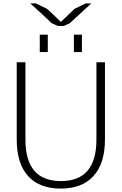

<svg xmlns="http://www.w3.org/2000/svg" viewBox="-20 -1095 713 1125"><path d="M158 -1075H190L256 -1043L268 -1032L296 -1006L335 -968L337 -967L377 -1005L405 -1032L416 -1043L482 -1075H515L443 -1009L389 -959L354 -943H319L283 -959L230 -1009ZM413 -790V-892H460V-790ZM213 -790V-892H260V-790ZM545 -730H595V-278Q595 -138 528 -64Q461 10 336 10Q211 10 144.5 -63.5Q78 -137 78 -278V-730H129V-277Q129 -34 337 -34Q545 -34 545 -277Z"/></svg>

Font: M PLUS 1p Light
Style: Regular
Weight: 300
Version: Version 1.061